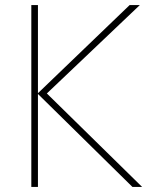

<svg xmlns="http://www.w3.org/2000/svg" viewBox="-20 -734 584 754"><path d="M538 0H500L129 -365V0H103V-714H129V-368L489 -714H529L164 -367Z"/></svg>

Font: Noto Sans Thin
Style: Regular
Weight: 100
Designer: Monotype Design Team
Foundry: Monotype Imaging Inc.
Version: Version 2.007